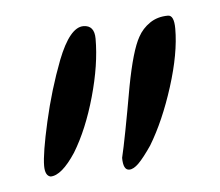

<svg xmlns="http://www.w3.org/2000/svg" viewBox="-32 -805 356 311"><g transform="rotate(-5 146.5 -649.5)"><path d="M157 -548Q164 -577 179 -662Q190 -720 202 -741Q209 -754 221.5 -762.5Q234 -771 251 -771Q261 -771 261 -749Q261 -709 244 -655.5Q227 -602 204 -564Q191 -545 182.5 -536.5Q174 -528 167 -528Q157 -528 157 -548ZM30 -546Q30 -566 41.5 -617Q53 -668 71 -715Q91 -766 113 -766Q131 -766 131 -744Q131 -702 116.5 -650.5Q102 -599 80 -563Q57 -528 39 -528Q30 -530 30 -546Z"/></g></svg>

Font: Amatic SC
Style: Bold
Weight: 700
Designer: Multiple Designers
Foundry: Vernon Adams
Version: Version 2.505